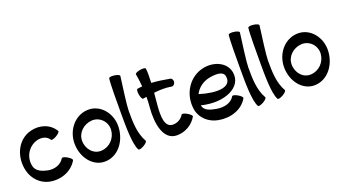

<svg xmlns="http://www.w3.org/2000/svg" viewBox="-63 -1442 3757 2099"><g transform="rotate(-20 1815.5 -392.0)"><path d="M518 -458C462 -555 344 -592 234 -562C71 -519 -8 -337 38 -166C64 -69 139 9 238 30C364 56 497 9 561 -102C566 -111 546 -133 516 -150C487 -168 458 -174 453 -165C416 -101 337 -77 263 -92C202 -105 138 -130 122 -189C93 -299 157 -412 267 -442C322 -456 382 -443 410 -395C415 -386 444 -392 474 -410C504 -427 524 -449 518 -458Z M900 31C1044 21 1142 -113 1152 -264C1164 -428 1046 -575 891 -564C743 -554 638 -419 638 -267C638 -103 749 42 900 31ZM726 -267C726 -360 804 -433 900 -440C994 -446 1072 -366 1065 -270C1058 -176 985 -100 891 -94C798 -87 726 -170 726 -267Z M1238 -808C1229 -745 1229 -536 1229 -400C1229 -253 1229 -43 1272 31C1278 41 1306 34 1336 17C1366 0 1386 -22 1380 -31C1317 -142 1317 -273 1317 -400C1317 -457 1344 -661 1362 -792C1363 -802 1336 -815 1302 -819C1268 -824 1239 -819 1238 -808Z M1512 -472C1525 -474 1538 -476 1552 -479C1552 -437 1550 -397 1546 -356C1530 -169 1567 31 1723 31C1819 31 1907 -19 1955 -102C1961 -111 1941 -133 1911 -150C1881 -168 1852 -174 1847 -165C1821 -121 1774 -94 1723 -94C1623 -94 1623 -228 1633 -348C1637 -392 1642 -442 1646 -492C1713 -500 1782 -502 1849 -490C1868 -487 1887 -503 1891 -527C1895 -551 1883 -573 1864 -576C1794 -589 1723 -600 1653 -604C1657 -675 1657 -738 1651 -771C1650 -782 1620 -785 1586 -779C1552 -773 1526 -760 1528 -749C1537 -700 1543 -651 1547 -602C1528 -601 1509 -598 1490 -595C1479 -593 1476 -564 1482 -530C1488 -496 1501 -470 1512 -472Z M2543 -102C2549 -111 2529 -133 2499 -150C2469 -168 2441 -174 2435 -165C2396 -96 2309 -79 2228 -93C2162 -104 2090 -123 2079 -185V-188C2332 -124 2565 -222 2532 -408C2511 -527 2380 -586 2252 -564C2072 -532 1961 -353 1993 -170C2011 -65 2100 12 2206 30C2338 54 2478 12 2543 -102ZM2274 -441C2349 -454 2435 -457 2446 -392C2470 -257 2287 -252 2097 -312C2129 -377 2195 -427 2274 -441Z M2629 -808C2620 -745 2620 -536 2620 -400C2620 -253 2620 -43 2663 31C2669 41 2697 34 2727 17C2757 0 2777 -22 2771 -31C2708 -142 2708 -273 2708 -400C2708 -457 2735 -661 2753 -792C2754 -802 2727 -815 2693 -819C2659 -824 2630 -819 2629 -808Z M2857 -808C2848 -745 2848 -536 2848 -400C2848 -253 2848 -43 2891 31C2897 41 2925 34 2955 17C2985 0 3005 -22 2999 -31C2936 -142 2936 -273 2936 -400C2936 -457 2963 -661 2981 -792C2982 -802 2955 -815 2921 -819C2887 -824 2858 -819 2857 -808Z M3338 31C3482 21 3580 -113 3590 -264C3602 -428 3484 -575 3329 -564C3181 -554 3076 -419 3076 -267C3076 -103 3187 42 3338 31ZM3164 -267C3164 -360 3242 -433 3338 -440C3432 -446 3510 -366 3503 -270C3496 -176 3423 -100 3329 -94C3236 -87 3164 -170 3164 -267Z"/></g></svg>

Font: Nupuram
Style: Bold
Weight: 700
Designer: Santhosh Thottingal (santhosh.thottingal@gmail.com)
Foundry: SMC
Version: Version 1.000